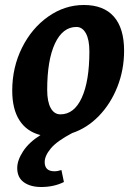

<svg xmlns="http://www.w3.org/2000/svg" viewBox="-20 -532 547 769"><path d="M338 -326Q338 -373 324 -398.5Q310 -424 286 -424Q231 -424 200 -357.5Q169 -291 169 -172Q169 -125 183 -99.5Q197 -74 222 -74Q277 -74 307.5 -140.5Q338 -207 338 -326ZM49 141Q49 110 72.5 74Q96 38 142 9Q87 -5 58 -50Q29 -95 29 -169Q29 -262 68 -340.5Q107 -419 173 -465.5Q239 -512 316 -512Q395 -512 436 -465.5Q477 -419 477 -329Q477 -252 450 -184Q423 -116 376 -67.5Q329 -19 269 1Q208 33 183.5 62.5Q159 92 159 117Q159 154 198 154Q211 154 226 149L236 197Q196 217 145 217Q102 217 75.5 198Q49 179 49 141Z"/></svg>

Font: Andada Pro ExtraBold
Style: Italic
Weight: 800
Italic angle: -6.99998°
Designer: Carolina Giovagnoli
Foundry: Huerta Tipografica
Version: Version 3.005; ttfautohint (v1.8.4)